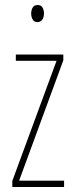

<svg xmlns="http://www.w3.org/2000/svg" viewBox="-20 -744 298 764"><path d="M235 0H29V-24L205 -502H43V-527H232V-504L56 -25H235ZM130 -724Q144 -724 149.5 -713.5Q155 -703 155 -691Q155 -675 148 -665.5Q141 -656 129 -656Q116 -656 110 -666.5Q104 -677 104 -690Q104 -702 109.5 -713Q115 -724 130 -724Z"/></svg>

Font: Noto Sans Hebrew ExtraCondensed Thin
Style: Regular
Weight: 100
Width: 2
Designer: Monotype Design Team
Foundry: Monotype Imaging Inc.
Version: Version 2.004; ttfautohint (v1.8.4.7-5d5b)